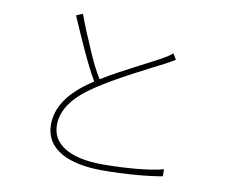

<svg xmlns="http://www.w3.org/2000/svg" viewBox="-82 -860 1164 972"><g transform="rotate(10 500.0 -374.0)"><path d="M754 -638C739 -625 724 -616 704 -604C642 -569 514 -509 409 -444C386 -479 362 -527 337 -587C312 -643 289 -699 268 -756L235 -742C283 -631 339 -503 384 -428L375 -422C258 -345 206 -264 206 -175C206 -50 327 8 501 8C620 8 744 -3 809 -16V-52C743 -33 612 -22 498 -22C321 -22 236 -85 236 -178C236 -259 289 -330 393 -398C497 -467 646 -540 719 -578C742 -590 757 -599 772 -608Z"/></g></svg>

Font: SSpoqa Han Sans Neo Thin
Style: Regular
Weight: 100
Designer: [Spoqa Han Sans Neo] Dong-huui Kim  Younghwa Kang  Yujin Lee  [Noto Sans] Ryoko NISHIZUKA  (kana & ideographs); Paul D. 
Foundry: Spoqa (http://www.spoqa-han-sans.com)
Version: Version 1.000